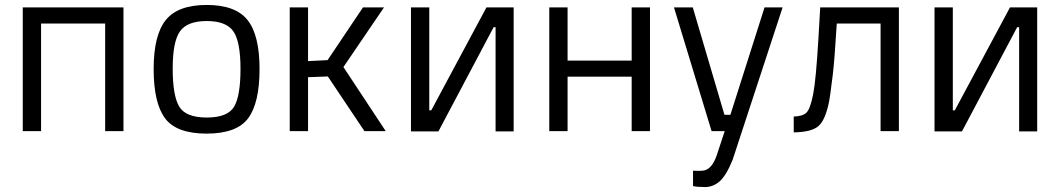

<svg xmlns="http://www.w3.org/2000/svg" viewBox="-20 -530 4284 776"><path d="M72 -500H479V0H405V-435H146V0H72Z M601 -251Q601 -388 650 -449Q699 -510 815.5 -510Q932 -510 980.5 -449Q1029 -388 1029 -251Q1029 -114 983 -52Q937 10 815 10Q693 10 647 -52Q601 -114 601 -251ZM678 -253Q678 -143 704.5 -99Q731 -55 815.5 -55Q900 -55 926 -98.5Q952 -142 952 -252Q952 -362 923 -403.5Q894 -445 815.5 -445Q737 -445 707.5 -403.5Q678 -362 678 -253Z M1225 -283 1304 -287 1447 -500H1532L1368 -259L1539 0H1453L1305 -221L1225 -218V0H1151V-500H1225Z M1983 1V-420H1975L1752 1H1641V-500H1715V-84H1723L1946 -500H2056V1Z M2200 -500H2274V-285H2533V-500H2607V0H2533V-220H2274V0H2200Z M2781 160Q2806 161 2819 160Q2857 157 2877 97L2909 0H2856L2704 -500H2780L2908 -66H2932L3070 -500H3143L2941 116Q2915 180 2888.5 203Q2862 226 2829.5 226Q2797 226 2781 222Z M3539 0V-435H3362Q3353 -288 3346 -229.5Q3339 -171 3336 -151.5Q3333 -132 3331 -120Q3316 -45 3288 -20.5Q3260 4 3188 5V-59Q3225 -60 3240 -75.5Q3255 -91 3266.5 -149Q3278 -207 3288 -378L3295 -500H3613V0Z M4099 1V-420H4091L3868 1H3757V-500H3831V-84H3839L4062 -500H4172V1Z"/></svg>

Font: Titillium Web[RUS by Daymarius]
Style: Regular
Weight: 400
Designer: Cyrillization by Daymarius
Foundry: Cyrillization by Daymarius
Version: Version 1.002 September 11, 2018